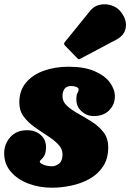

<svg xmlns="http://www.w3.org/2000/svg" viewBox="-62 -853 608 895"><path d="M229.5 -132.5Q229.5 -159.5 209.2 -180.2Q189 -201 159 -220.2Q129 -239.5 98.8 -261Q68.5 -282.5 48.2 -309.8Q28 -337 28 -375Q28 -431 59.2 -468Q90.5 -505 142.8 -523.5Q195 -542 257.5 -542Q331 -542 379 -521.2Q427 -500.5 450.2 -468.5Q473.5 -436.5 473.5 -403.5Q473.5 -366 447.2 -339Q421 -312 374.5 -312Q342.5 -312 318 -334.2Q293.5 -356.5 294 -390Q294 -412 299.2 -419.5Q304.5 -427 304.5 -436Q304.5 -443.5 294 -447.8Q283.5 -452 270 -452Q249 -452 239.2 -439.2Q229.5 -426.5 229.5 -406Q229 -379 250.5 -359.5Q272 -340 303.8 -322.5Q335.5 -305 367.5 -284.5Q399.5 -264 421 -236Q442.5 -208 442.5 -166.5Q442.5 -113.5 418.5 -77.2Q394.5 -41 355.5 -19.2Q316.5 2.5 270.2 12.2Q224 22 180.5 22Q121 22 70.2 2.8Q19.5 -16.5 -11.5 -52.5Q-42.5 -88.5 -42.5 -138.5Q-42.5 -182 -13.8 -214Q15 -246 64 -246Q102.5 -246 127.5 -224.2Q152.5 -202.5 152.5 -167Q152 -140.5 144.8 -127.8Q137.5 -115 130.5 -109.5Q123.5 -104 123.5 -99Q123.5 -92.5 140.8 -85.2Q158 -78 181.5 -78Q197 -78 213 -90Q229 -102 229.5 -132.5ZM499.5 -800Q529.5 -763 524.5 -726Q519.5 -689 481 -668.5L313 -579.5Q307.5 -576 304.5 -577Q301.5 -578 297.5 -582.5L241 -640.5Q232.5 -649.5 241.5 -658.5L358.5 -803Q376.5 -825 403.2 -830.8Q430 -836.5 456.5 -828.2Q483 -820 499.5 -800Z"/></svg>

Font: Besley* Narrow Fatface
Style: Italic
Weight: 900
Width: 4
Italic angle: -13°
Designer: Owen Earl
Foundry: indestructible type*
Version: Version 3.000; ttfautohint (v1.8.3)